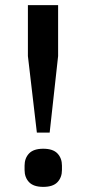

<svg xmlns="http://www.w3.org/2000/svg" viewBox="-20 -718 338 750"><path d="M124 -200 89 -499V-698H207V-499L174 -200ZM149 12Q111 12 93.5 -6.5Q76 -25 76 -54V-71Q76 -100 93.5 -118.5Q111 -137 149 -137Q187 -137 204.5 -118.5Q222 -100 222 -71V-54Q222 -25 204.5 -6.5Q187 12 149 12Z"/></svg>

Font: IBM Plex Arabic Medium
Style: Regular
Weight: 500
Designer: Mike Abbink, Paul van der Laan, Pieter van Rosmalen, Wael Morcos, Khajak Apelian
Foundry: Bold Monday
Version: Version 1.0